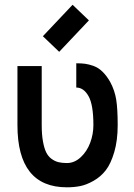

<svg xmlns="http://www.w3.org/2000/svg" viewBox="-20 -779 565 811"><path d="M374.5 -250.5Q374.5 -336.4 354 -372.8Q333.5 -409.2 302.2 -409.2V-511.7Q324.7 -511.7 340.3 -509.5Q356 -507.3 375.7 -500.2Q395.5 -493.2 412.8 -476.3Q430.2 -459.5 445.3 -433.1Q464.8 -397 470.9 -357.9Q477.1 -318.8 477.1 -250.5Q477.1 -185.5 462.6 -136.5Q448.2 -87.4 426.8 -59.8Q405.3 -32.2 375 -15.1Q344.7 2 318.4 7.1Q292 12.2 262.7 12.2Q53.7 12.2 53.7 -250.5V-500H156.2V-250.5Q156.2 -210.9 161.4 -182.1Q166.5 -153.3 175 -135.7Q183.6 -118.2 197.8 -107.9Q211.9 -97.7 227.1 -94Q242.2 -90.3 262.7 -90.3Q294.4 -90.3 320.8 -114.7Q347.2 -139.2 360.8 -175.5Q374.5 -211.9 374.5 -250.5ZM230 -560.1 161.1 -626 286.6 -758.8 355.5 -692.9Z"/></svg>

Font: Anka/Coder Condensed
Style: Bold
Weight: 700
Width: 4
Monospace: yes
Version: Version 001.100